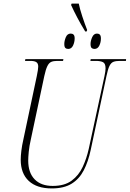

<svg xmlns="http://www.w3.org/2000/svg" viewBox="-20 -1045 726 1075"><path d="M457 -869Q433 -908 413.5 -945Q394 -982 378 -1017L381 -1025H421Q427 -995 440.5 -954Q454 -913 468 -877L465 -869ZM362 -771Q352 -771 346 -776.5Q340 -782 340 -799Q340 -816 348.5 -836.5Q357 -857 376 -857Q386 -857 392 -851Q398 -845 398 -830Q398 -809 389 -790Q380 -771 362 -771ZM509 -771Q499 -771 493 -776.5Q487 -782 487 -799Q487 -816 496 -836.5Q505 -857 523 -857Q533 -857 539 -851Q545 -845 545 -829Q545 -808 536 -789.5Q527 -771 509 -771ZM270 10Q186 10 141 -32Q96 -74 96 -151Q96 -171 99.5 -200.5Q103 -230 111 -265L186 -619Q190 -638 192 -651.5Q194 -665 194 -672Q194 -690 183.5 -697Q173 -704 150 -704H120L122 -714H335L333 -704H300Q280 -704 267 -698.5Q254 -693 245 -674.5Q236 -656 228 -619L153 -266Q144 -227 141 -195.5Q138 -164 138 -146Q138 -78 174 -41Q210 -4 275 -4Q341 -4 381 -33.5Q421 -63 443 -110.5Q465 -158 477 -212L565 -619Q571 -647 571 -662Q571 -690 556.5 -697Q542 -704 517 -704H486L488 -714H686L685 -704H650Q629 -704 615.5 -699Q602 -694 593 -676Q584 -658 576 -619L488 -206Q474 -140 449 -91.5Q424 -43 381 -16.5Q338 10 270 10Z"/></svg>

Font: Noto Serif Display Condensed ExtraLight
Style: Italic
Weight: 200
Width: 3
Italic angle: -12°
Designer: Monotype Design Team
Foundry: Monotype Imaging Inc.
Version: Version 2.009